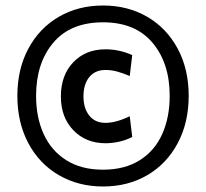

<svg xmlns="http://www.w3.org/2000/svg" viewBox="-20 -713 748 697"><path d="M43 -365Q43 -462 83 -536.5Q123 -611 193.5 -652Q264 -693 354 -693Q444 -693 514.5 -652Q585 -611 625 -536.5Q665 -462 665 -365Q665 -268 625 -193Q585 -118 514.5 -77Q444 -36 354 -36Q265 -36 194 -77Q123 -118 83 -193Q43 -268 43 -365ZM596 -365Q596 -484 533.5 -558Q471 -632 354 -632Q236 -632 173.5 -558Q111 -484 111 -365Q111 -287 138.5 -226.5Q166 -166 220.5 -131.5Q275 -97 354 -97Q433 -97 487.5 -131.5Q542 -166 569 -226.5Q596 -287 596 -365ZM201 -363Q201 -440 246 -487Q291 -534 363 -534Q413 -534 460 -513L451 -437Q425 -448 404.5 -453.5Q384 -459 363 -459Q325 -459 304 -433Q283 -407 283 -363Q283 -320 304 -293.5Q325 -267 363 -267Q401 -267 451 -291L460 -216Q440 -205 414 -199Q388 -193 363 -193Q292 -193 246.5 -240Q201 -287 201 -363Z"/></svg>

Font: Cabin SemiBold
Style: Regular
Weight: 600
Designer: Pablo Impallari
Foundry: Pablo Impallari. http://www.impallari.com Igino Marini. http://www.ikern.com
Version: Version 2.001